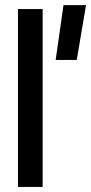

<svg xmlns="http://www.w3.org/2000/svg" viewBox="-20 -736 359 756"><path d="M230 -715.8H318.8L282.2 -500H199.2ZM50.8 -700.2H147.9V0H50.8Z"/></svg>

Font: Overused Grotesk Medium
Style: Regular
Weight: 500
Version: Version 0.002